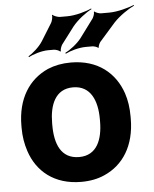

<svg xmlns="http://www.w3.org/2000/svg" viewBox="-55 -822 703 878"><g transform="rotate(-5 296.5 -383.0)"><path d="M32 -269V-259C32 -220 38 -185 49 -152C80 -58 158 10 283 10C323 10 359 3 390 -11C477 -49 533 -134 533 -259V-269C533 -308 528 -343 517 -376C485 -470 407 -538 282 -538C242 -538 207 -531 176 -518C88 -479 32 -394 32 -269ZM392 -269V-259C392 -176 365 -104 283 -104C199 -104 173 -175 173 -259V-269C173 -351 200 -424 282 -424C364 -424 392 -352 392 -269ZM399 -730 336 -645C317 -620 282 -594 261 -584L263 -580C284 -591 325 -603 357 -603H387C394 -603 410 -598 412 -594L416 -595C414 -600 421 -615 425 -620L498 -703C524 -731 567 -760 593 -772L592 -775C565 -764 515 -750 477 -750H439C432 -750 413 -756 411 -761L407 -759C410 -754 403 -736 399 -730ZM208 -726 159 -647C143 -621 111 -594 92 -583L94 -579C113 -590 154 -603 184 -603H210C218 -603 236 -597 238 -592L242 -594C239 -599 246 -617 250 -623L309 -701C332 -730 373 -761 398 -773L396 -776C371 -764 322 -750 285 -750H251C242 -750 221 -757 218 -763L215 -761C218 -755 213 -734 208 -726Z"/></g></svg>

Font: Asimov
Style: Edge
Weight: 500
Designer: Google
Version: Version 2.000980: 2014